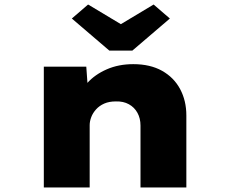

<svg xmlns="http://www.w3.org/2000/svg" viewBox="-20 -830 1009 850"><path d="M174 0V-535H362L372 -395L321 -381Q333 -425 366.5 -462.5Q400 -500 452.5 -523Q505 -546 570 -546Q645 -546 697.5 -516.5Q750 -487 777.5 -435.5Q805 -384 805 -319V0H602V-274Q602 -306 588.5 -330.5Q575 -355 550.5 -368.5Q526 -382 493 -381Q463 -381 441.5 -371.5Q420 -362 405.5 -346Q391 -330 384 -311.5Q377 -293 377 -276V0H276Q228 0 202.5 0Q177 0 174 0ZM464 -606 298 -748 370 -810 530 -714H500L660 -810L732 -748L566 -606Z"/></svg>

Font: Lexend Tera Black
Style: Regular
Weight: 900
Version: Version 1.007